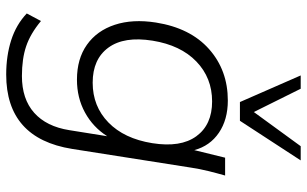

<svg xmlns="http://www.w3.org/2000/svg" viewBox="-210 -582 1014 635"><g transform="rotate(90 297.5 -264.0)"><path d="M226 223Q164 223 112.5 206.5Q61 190 24 155L49 108Q91 143 132.5 157Q174 171 231 171Q307 171 352.5 130.5Q398 90 410 14L430 -111Q400 -64 351.5 -37.5Q303 -11 243 -11Q174 -11 127.5 -44Q81 -77 61.5 -136Q42 -195 54 -272Q72 -386 142 -448Q212 -510 312 -510Q375 -510 418.5 -480.5Q462 -451 476 -399L501 -501H560Q552 -473 545 -444.5Q538 -416 534 -389L472 5Q437 223 226 223ZM253 -63Q331 -63 384.5 -115Q438 -167 453 -260Q468 -354 430 -406Q392 -458 315 -458Q237 -458 183 -406Q129 -354 114 -261Q99 -167 137 -115Q175 -63 253 -63ZM317 -550 229 -751H273L350 -596L463 -751H510L379 -550Z"/></g></svg>

Font: Mulish Light
Style: Italic
Weight: 300
Italic angle: -9°
Designer: Vernon Adams
Foundry: Vernon Adams
Version: Version 3.603; ttfautohint (v1.8.3)